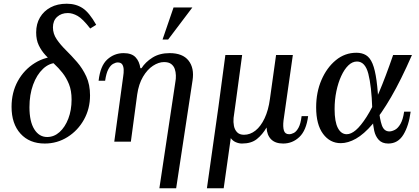

<svg xmlns="http://www.w3.org/2000/svg" viewBox="-20 -760 2246 1030"><path d="M264 -613Q264 -579 284 -549.5Q304 -520 333.5 -491Q363 -462 393 -427.5Q423 -393 443 -349.5Q463 -306 463 -248Q463 -177 430.5 -118.5Q398 -60 342.5 -25Q287 10 220 10Q138 10 90 -43Q42 -96 42 -187Q42 -264 75.5 -325Q109 -386 167 -422Q225 -458 298 -458L288 -423Q245 -423 211 -391Q177 -359 157.5 -305.5Q138 -252 138 -185Q138 -108 164 -66.5Q190 -25 233 -25Q270 -25 299.5 -51.5Q329 -78 346.5 -123.5Q364 -169 364 -226Q364 -274 350 -308.5Q336 -343 315 -369.5Q294 -396 269.5 -418.5Q245 -441 223.5 -464.5Q202 -488 188 -517Q174 -546 174 -586Q174 -632 194.5 -666.5Q215 -701 251.5 -720.5Q288 -740 338 -740Q387 -740 423 -716.5Q459 -693 496 -627L464 -607Q424 -659 396.5 -674.5Q369 -690 344 -690Q309 -690 286.5 -669.5Q264 -649 264 -613Z M890 -475Q960 -475 991.5 -435Q1023 -395 1013 -329L925 250H835L921 -322Q924 -337 923.5 -355.5Q923 -374 917.5 -390Q912 -406 898.5 -416.5Q885 -427 860 -427Q831 -427 800.5 -407Q770 -387 747 -348Q724 -309 716 -253L682 0H593L641 -351Q644 -369 643.5 -386Q643 -403 636 -414Q629 -425 611 -425Q601 -425 587 -417.5Q573 -410 561.5 -389Q550 -368 544 -327H509Q518 -407 555.5 -441Q593 -475 643 -475Q686 -475 707 -453Q728 -431 733 -394H739Q760 -427 798 -451Q836 -475 890 -475ZM1012 -720 882 -548H852L911 -720Z M1598 -137H1633Q1623 -60 1586 -25Q1549 10 1499 10Q1457 10 1434.5 -12.5Q1412 -35 1410 -76Q1388 -38 1358 -14Q1328 10 1278 10Q1262 10 1245.5 3Q1229 -4 1218 -19L1180 250H1090L1152 -188L1189 -465H1279L1246 -221L1233 -127Q1231 -105 1235 -84.5Q1239 -64 1252 -50.5Q1265 -37 1289 -37Q1322 -37 1350.5 -59.5Q1379 -82 1399.5 -125.5Q1420 -169 1428 -229L1461 -465H1551L1501 -114Q1497 -80 1503 -60Q1509 -40 1531 -40Q1543 -40 1556.5 -47Q1570 -54 1581.5 -75Q1593 -96 1598 -137Z M1808 8Q1750 8 1713 -42Q1676 -92 1676 -184Q1676 -265 1704.5 -331Q1733 -397 1781.5 -437Q1830 -477 1892 -477Q1922 -477 1943.5 -464Q1965 -451 1978.5 -418.5Q1992 -386 2000 -327.5Q2008 -269 2012 -178H1977Q1973 -298 1956 -364Q1939 -430 1895 -430Q1870 -430 1848.5 -409Q1827 -388 1810.5 -352Q1794 -316 1784.5 -270.5Q1775 -225 1775 -175Q1775 -107 1792.5 -73.5Q1810 -40 1840 -40Q1863 -40 1889 -62Q1915 -84 1946.5 -133Q1978 -182 2013 -264Q2048 -346 2089 -465H2190Q2131 -330 2078 -239Q2025 -148 1978.5 -94Q1932 -40 1889.5 -16Q1847 8 1808 8ZM2063 10Q2030 10 2012 -9.5Q1994 -29 1987.5 -58.5Q1981 -88 1979.5 -120.5Q1978 -153 1977 -178H2012Q2017 -121 2028.5 -88Q2040 -55 2069 -55Q2082 -55 2098.5 -63.5Q2115 -72 2128.5 -95.5Q2142 -119 2148 -161H2183Q2173 -85 2144 -37.5Q2115 10 2063 10Z"/></svg>

Font: Brygada 1918 Medium
Style: Italic
Weight: 500
Italic angle: -8°
Designer: Mateusz Machalski | Borys Kosmynka | Przemek Hoffer
Foundry: NIEPODLEGLA 2018
Version: Version 3.006